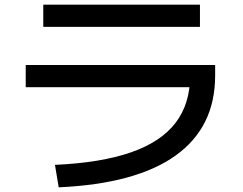

<svg xmlns="http://www.w3.org/2000/svg" viewBox="-20 -758 1040 821"><path d="M215 -53Q412 -62 540 -106.5Q668 -151 730.5 -232.5Q793 -314 793 -435L843 -385H90V-480H900V-435Q900 -214 731 -93Q562 28 231 43ZM165 -643V-738H835V-643Z"/></svg>

Font: M PLUS 2 Medium
Style: Regular
Weight: 500
Designer: Coji Morishita
Foundry: UNDERFOREST DESIGN
Version: Version 1.001